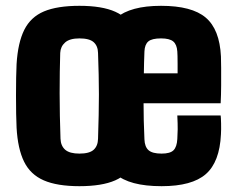

<svg xmlns="http://www.w3.org/2000/svg" viewBox="-20 -630 810 660"><path d="M253 10Q176.5 10 130.5 -10Q84.5 -30 62.8 -74.2Q41 -118.5 37 -191Q36 -210 35.5 -239.2Q35 -268.5 35 -301.2Q35 -334 35.5 -363Q36 -392 37 -410Q41.5 -483.5 63.5 -527.5Q85.5 -571.5 131.2 -590.8Q177 -610 253 -610Q331 -610 376.5 -589.5Q422 -569 443 -525Q464 -481 468 -410Q469 -391 469.8 -361.5Q470.5 -332 470.5 -299.5Q470.5 -267 469.8 -238Q469 -209 468 -191Q463.5 -118.5 442.5 -74.2Q421.5 -30 376 -10Q330.5 10 253 10ZM253 -102Q287.5 -102 302 -115.2Q316.5 -128.5 317 -153Q318.5 -197.5 319.2 -234.2Q320 -271 320 -304.8Q320 -338.5 319.2 -373.2Q318.5 -408 317 -448Q316.5 -472 302 -485Q287.5 -498 253 -498Q219.5 -498 203.8 -484Q188 -470 187 -448Q186 -417.5 185.5 -382.2Q185 -347 185 -309Q185 -271 185.8 -231.8Q186.5 -192.5 188 -153Q189 -128.5 204.2 -115.2Q219.5 -102 253 -102ZM535.5 10Q424.5 10 377 -32.2Q329.5 -74.5 323.5 -168Q322 -191.5 321.5 -228.5Q321 -265.5 321 -305.8Q321 -346 321.8 -379.8Q322.5 -413.5 323.5 -430Q330.5 -527 379.5 -568.5Q428.5 -610 533.5 -610Q639.5 -610 687.2 -569.5Q735 -529 739.5 -436Q740 -424 740.2 -396.5Q740.5 -369 740.2 -336Q740 -303 738.5 -275H473.5Q473.5 -246 474.2 -215.8Q475 -185.5 476.5 -151Q477.5 -125 490.8 -113.5Q504 -102 535.5 -102Q565 -102 576.5 -113.5Q588 -125 589.5 -152Q590.5 -167 590.8 -185.5Q591 -204 589.5 -233H738.5Q739.5 -227 740 -205.8Q740.5 -184.5 739.5 -168Q735 -73 687.5 -31.5Q640 10 535.5 10ZM474.5 -378H590.5Q590.5 -395 590.5 -410.5Q590.5 -426 590.2 -437.2Q590 -448.5 589.5 -453Q588 -477 575.5 -487.5Q563 -498 533.5 -498Q502 -498 489.8 -487.5Q477.5 -477 476.5 -453Q476 -433 475.2 -414.2Q474.5 -395.5 474.5 -378Z"/></svg>

Font: Big Shoulders Text Thin Black
Style: Regular
Weight: 900
Version: Version 2.002